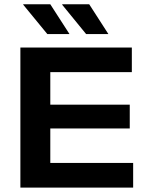

<svg xmlns="http://www.w3.org/2000/svg" viewBox="-20 -856 678 876"><path d="M73 0V-639H209.5V0ZM94 0V-112.5H587.5V0ZM148 -270V-378.5H572V-270ZM94 -527V-639H581.5V-527ZM209.5 -836.5 296.5 -701.5V-700.5H196L86 -834.5V-836.5ZM387 -836.5 474 -701.5V-700.5H373L264 -834V-836.5Z"/></svg>

Font: AnekLatin_SemiExpandedSemiBold
Style: Regular
Weight: 600
Width: 6
Designer: Yesha Goshar
Foundry: Ek Type
Version: Version 1.003